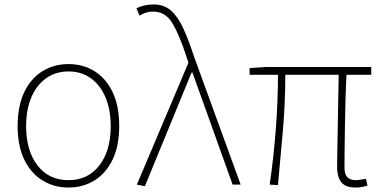

<svg xmlns="http://www.w3.org/2000/svg" viewBox="-20 -827 1712 860"><path d="M287 13Q222 13 170 -19Q118 -51 88.5 -112.5Q59 -174 59 -262Q59 -352 88.5 -414Q118 -476 170 -508Q222 -540 287 -540Q352 -540 403.5 -508Q455 -476 484.5 -414Q514 -352 514 -262Q514 -174 484.5 -112.5Q455 -51 403.5 -19Q352 13 287 13ZM287 -20Q374 -20 425 -86Q476 -152 476 -262Q476 -335 453 -390Q430 -445 387.5 -476Q345 -507 287 -507Q229 -507 186 -476Q143 -445 120 -390Q97 -335 97 -262Q97 -152 148 -86Q199 -20 287 -20Z M629 7 593 0 824 -546 815 -574Q783 -672 752 -723.5Q721 -775 666 -775Q647 -775 631.5 -769.5Q616 -764 605 -757L591 -790Q605 -797 624.5 -802Q644 -807 669 -807Q715 -807 746 -779.5Q777 -752 801 -700Q825 -648 849 -574L1058 0H1022L842 -502H838Z M1572 13Q1544 13 1526 3.5Q1508 -6 1499 -27Q1490 -48 1490 -81Q1490 -108 1491 -156Q1492 -204 1493 -262.5Q1494 -321 1495 -381Q1496 -441 1497 -492H1258Q1258 -368 1247 -241Q1236 -114 1225 2L1188 0Q1205 -116 1215 -243.5Q1225 -371 1225 -492H1098V-522L1170 -527H1643V-492H1532Q1529 -439 1527.5 -378Q1526 -317 1525 -257.5Q1524 -198 1523.5 -150Q1523 -102 1523 -75Q1523 -47 1535.5 -33.5Q1548 -20 1574 -20Q1585 -20 1619 -26L1626 4Q1614 8 1601.5 10.5Q1589 13 1572 13Z"/></svg>

Font: Noto Sans TC
Style: Regular
Weight: 100
Designer: Ryoko NISHIZUKA 西塚涼子 (kana, bopomofo & ideographs); Paul D. Hunt (Latin, Greek & Cyrillic); Sandoll Communications 산돌커뮤니
Foundry: Adobe
Version: Version 2.004;hotconv 1.0.118;makeotfexe 2.5.65603